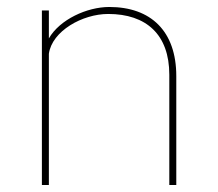

<svg xmlns="http://www.w3.org/2000/svg" viewBox="-20 -530 625 550"><path d="M120 -376C129 -441 216 -490 290 -490C399 -490 465 -431 465 -316V0H485V-312C485 -441 412 -510 293 -510C229 -510 151 -474 120 -420V-500H100V0H120Z"/></svg>

Font: Perun Thin
Style: Regular
Weight: 100
Foundry: Copyright (c) Stefan Peev, Context Ltd, 2016
Version: Version 1.089